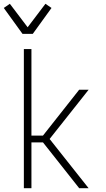

<svg xmlns="http://www.w3.org/2000/svg" viewBox="-41 -994 561 1014"><path d="M78 -815 -21 -952 11 -974 105 -850 199 -974 231 -952 132 -815ZM85 0V-735H125V-278H186L377 -520H427L221 -260L427 0H377L375 -3L186 -242H125V0Z"/></svg>

Font: Iosevka SS18 Extralight
Style: Regular
Weight: 200
Monospace: yes
Designer: Belleve Invis
Foundry: Belleve Invis
Version: Version 25.1.1; ttfautohint (v1.8.4)